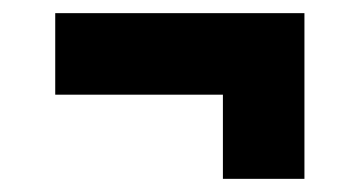

<svg xmlns="http://www.w3.org/2000/svg" viewBox="-20 -332 547 292"><path d="M319 -60V-188H64V-312H443V-60Z"/></svg>

Font: Saira SemiCondensed ExtraBold
Style: Regular
Weight: 800
Width: 4
Designer: Hector Gatti with collaboration of the Omnibus-Type team
Foundry: Omnibus-Type
Version: Version 1.101